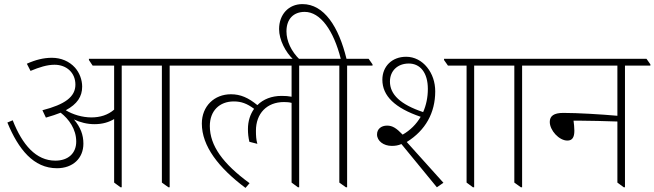

<svg xmlns="http://www.w3.org/2000/svg" viewBox="-20 -909 3194 937"><path d="M258 -88C335 -88 387 -136 387 -208C387 -251 373 -288 341 -326C371 -312 405 -303 441 -303C481 -303 512 -313 537 -328V-18L568 5H574V-589H770V-18L802 5H808V-589H932V-595L913 -622H414V-616L432 -589H537V-374C507 -348 469 -336 426 -336C382 -336 335 -350 301 -371C357 -401 381 -438 381 -486C381 -520 368 -554 346 -579C318 -610 278 -627 233 -627C193 -627 153 -617 111 -598L129 -563C172 -581 210 -593 246 -593C305 -593 348 -554 348 -496C348 -436 296 -399 187 -371L204 -335C232 -343 256 -351 276 -359C316 -328 352 -279 352 -218C352 -162 314 -125 250 -125C156 -125 89 -202 42 -322L16 -311C70 -180 144 -88 258 -88Z M1178 8 1198 -15C1068 -110 1004 -198 1004 -294C1004 -368 1051 -414 1121 -414C1157 -414 1185 -404 1220 -378C1201 -351 1190 -318 1190 -279C1190 -257 1192 -239 1197 -217L1236 -207C1230 -227 1229 -248 1229 -271C1229 -355 1282 -411 1366 -411C1379 -411 1392 -410 1403 -407V-18L1434 5H1440V-589H1564V-595L1546 -622H877V-616L895 -589H1403V-437C1388 -440 1373 -441 1354 -441C1306 -441 1265 -425 1236 -396C1192 -432 1154 -449 1107 -449C1026 -449 965 -391 965 -306C965 -196 1047 -90 1178 8Z M1668 5H1674V-589H1798V-595L1779 -622H1671C1633 -778 1562 -889 1456 -889C1388 -889 1342 -838 1342 -767C1342 -715 1373 -654 1413 -617H1444C1401 -658 1378 -709 1378 -756C1378 -817 1413 -851 1467 -851C1544 -851 1608 -760 1643 -622H1510V-616L1528 -589H1636V-18Z M2112 5 2144 -17 1965 -216C2057 -273 2104 -359 2104 -463C2104 -508 2090 -549 2064 -581C2039 -612 2003 -632 1962 -632C1893 -632 1846 -585 1846 -520C1846 -441 1907 -382 2033 -339C2012 -303 1982 -273 1945 -252C1915 -283 1896 -296 1869 -296C1840 -296 1820 -279 1820 -253C1820 -221 1852 -197 1892 -197C1908 -197 1923 -199 1939 -206ZM2288 5H2294V-589H2419V-595L2400 -622H2147V-616L2166 -589H2257V-18ZM1883 -511C1883 -563 1920 -599 1975 -599C2031 -599 2068 -554 2068 -475C2068 -434 2060 -396 2045 -362C1934 -399 1883 -448 1883 -511Z M2522 5H2528V-589H2652V-595L2633 -622H2364V-616L2382 -589H2490V-18Z M2749 -223C2773 -223 2783 -239 2783 -271C2783 -287 2781 -305 2779 -320C2791 -320 2805 -320 2817 -320C2858 -320 2933 -318 2993 -316V-18L3024 5H3030V-589H3154V-595L3135 -622H2597V-616L2615 -589H2993V-344C2914 -351 2800 -358 2729 -358C2683 -358 2663 -343 2663 -314C2663 -273 2708 -223 2749 -223Z"/></svg>

Font: Noto Serif Devanagari ExtraLight
Style: Regular
Weight: 200
Designer: Universal Thirst, Indian Type Foundry and the Monotype Design Team
Foundry: Monotype Imaging Inc.
Version: Version 2.004